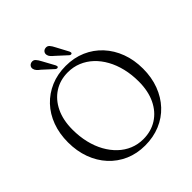

<svg xmlns="http://www.w3.org/2000/svg" viewBox="-235 -1059 1245 1245"><g transform="rotate(-45 388.0 -436.5)"><path d="M386.5 -714Q462 -714 524.8 -686.8Q587.5 -659.5 633.2 -610Q679 -560.5 704 -493.5Q729 -426.5 729 -346.5Q729 -266.5 704 -200Q679 -133.5 633.5 -85Q588 -36.5 525 -10.2Q462 16 386 16Q311.5 16 249.2 -11.2Q187 -38.5 141.5 -88Q96 -137.5 71.2 -205Q46.5 -272.5 46.5 -352.5Q46.5 -432 71 -498.2Q95.5 -564.5 141 -612.8Q186.5 -661 248.8 -687.5Q311 -714 386.5 -714ZM650.5 -307.5Q650.5 -371 637 -427Q623.5 -483 598.2 -528.5Q573 -574 538 -606.8Q503 -639.5 460 -657.2Q417 -675 367.5 -675Q296 -675 241.5 -640Q187 -605 156.2 -541Q125.5 -477 125.5 -390.5Q125.5 -326.5 139 -270.2Q152.5 -214 177.8 -168.5Q203 -123 237.8 -90Q272.5 -57 315.5 -39.2Q358.5 -21.5 407 -21.5Q479 -21.5 534 -56.5Q589 -91.5 619.8 -155.8Q650.5 -220 650.5 -307.5ZM298.5 -844.5 343.5 -762Q346 -756.5 346.8 -752Q347.5 -747.5 344 -744Q340.5 -741 335.5 -741.8Q330.5 -742.5 326 -745.5L255.5 -810Q242.5 -819.5 233.5 -829.5Q224.5 -839.5 222 -852Q219.5 -865.5 227 -875.2Q234.5 -885 247.5 -887.5Q265 -890.5 276.2 -878.2Q287.5 -866 298.5 -844.5ZM426 -844.5 470 -762Q472.5 -756.5 473 -751.8Q473.5 -747 470 -743.5Q466.5 -741 461.5 -741.8Q456.5 -742.5 452.5 -746L382 -810.5Q369 -821 360.2 -831Q351.5 -841 349.5 -853.5Q347.5 -867 355 -876.8Q362.5 -886.5 376 -888.5Q393.5 -891 404.5 -878.5Q415.5 -866 426 -844.5Z"/></g></svg>

Font: Fraunces 48pt Soft Wonky Light
Style: Regular
Weight: 300
Version: Version 1.000;[b76b70a41]